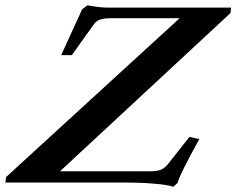

<svg xmlns="http://www.w3.org/2000/svg" viewBox="-82 -692 895 728"><path d="M575.2 16.1Q554.7 8.8 502 4.4Q449.2 0 390.6 0H-61.5L-59.1 -20.5L599.1 -623H341.3Q313 -623 297.9 -617.9Q282.7 -612.8 272.9 -598.6L190.4 -482.9H149.9L229.5 -656.7L249.5 -671.9Q296.4 -663.1 325.2 -663.1H793.9L792 -642.6L145.5 -42.5H487.8Q513.7 -42.5 528.3 -48.6Q543 -54.7 555.7 -70.8L636.2 -172.9L673.8 -164.6Q599.1 -30.3 591.3 1.5Z"/></svg>

Font: Elstob 8pt SemiBold
Style: Italic
Weight: 600
Italic angle: -20°
Designer: Peter S. Baker
Version: Version 1.015